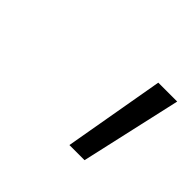

<svg xmlns="http://www.w3.org/2000/svg" viewBox="-66 -780 359 359"><g transform="rotate(45 114.0 -600.0)"><path d="M178 -700H228L183 -500H143Z"/></g></svg>

Font: Overused Grotesk Light
Style: Italic
Weight: 300
Italic angle: -10°
Version: Version 0.003